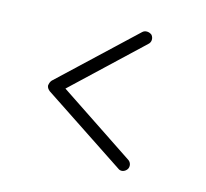

<svg xmlns="http://www.w3.org/2000/svg" viewBox="-44 -544 385 359"><g transform="rotate(10 148.5 -364.5)"><path d="M49 -356 200 -236C205 -231 213 -232 218 -238C222 -243 221 -251 216 -255L77 -366L215 -475C221 -479 222 -487 218 -493C213 -498 205 -499 200 -495L49 -376C46 -373 45 -370 44 -366C44 -362 46 -359 49 -356Z"/></g></svg>

Font: LS
Style: LightAlt
Weight: 250
Designer: BSozoo
Foundry: BSozoo
Version: Version 001.000